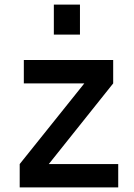

<svg xmlns="http://www.w3.org/2000/svg" viewBox="-20 -818 586 838"><path d="M329 -798V-667H215V-798ZM193 -102H496V0H66V-102L348 -454H84V-556H474V-454Z"/></svg>

Font: Biryani DemiBold
Style: Regular
Weight: 600
Designer: Dan Reynolds and Mathieu Réguer
Foundry: Dan Reynolds and Mathieu Réguer
Version: Version 1.003;PS 001.003;hotconv 1.0.70;makeotf.lib2.5.58329